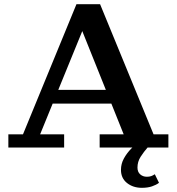

<svg xmlns="http://www.w3.org/2000/svg" viewBox="-20 -706 846 919"><path d="M20 0V-63H90L346 -686H459L715 -63H786V0H457V-63H572L353 -609H395L172 -63H287V0ZM209 -210V-276H540V-210ZM659 193Q617 193 588 170Q559 147 559 107Q559 78 573 52.5Q587 27 608.5 5Q630 -17 655 -35L689 -3Q668 21 653 44.5Q638 68 638 96Q638 117 651 128.5Q664 140 683 140Q695 140 703.5 137Q712 134 721 128L741 169Q728 179 707.5 186Q687 193 659 193Z"/></svg>

Font: Montagu Slab 120pt Medium
Style: Regular
Weight: 500
Designer: Florian Karsten
Foundry: Florian Karsten
Version: Version 1.000